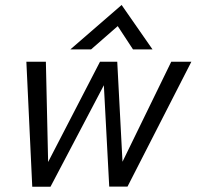

<svg xmlns="http://www.w3.org/2000/svg" viewBox="-20 -729 768 750"><path d="M106 0.5 83 -487.8H159.2L168 -96.2L370.6 -487.8H438L458.5 -97.2L648.9 -487.8H727.5L478 0H406.7L385.7 -396L177.2 0.5ZM254.9 -536.1 455.1 -709.5 575.7 -536.1H499.5L439.9 -627L335.9 -536.1Z"/></svg>

Font: Acari Sans
Style: Italic
Weight: 400
Italic angle: -13°
Designer: Alfredo Marco Pradil and Stefan Peev
Foundry: Hanken Design Co.
Version: Version 1.045;January 11, 2019;FontCreator 11.5.0.2425 64-bi